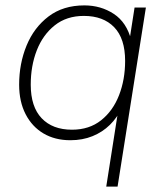

<svg xmlns="http://www.w3.org/2000/svg" viewBox="-20 -512 608 712"><path d="M374 180 420 -113H432Q415 -76 387.5 -49Q360 -22 323 -7Q286 8 241 8Q184 8 141.5 -17Q99 -42 75 -88.5Q51 -135 51 -198Q51 -276 78.5 -343Q106 -410 160 -451Q214 -492 293 -492Q354 -492 402 -460.5Q450 -429 467 -362H460L479 -484H521L416 180ZM247 -31Q311 -31 355 -66Q399 -101 421.5 -159Q444 -217 444 -286Q444 -369 403.5 -411Q363 -453 291 -453Q227 -453 183 -418Q139 -383 116.5 -325.5Q94 -268 94 -198Q94 -116 134.5 -73.5Q175 -31 247 -31Z"/></svg>

Font: Nunito Sans 12pt ExtraLight
Style: Italic
Weight: 200
Italic angle: -9°
Designer: Vernon Adams
Foundry: Vernon Adams
Version: Version 3.101;gftools[0.9.27]